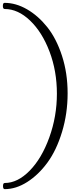

<svg xmlns="http://www.w3.org/2000/svg" viewBox="-54 -916 559 1343"><path d="M-21 364Q69 364 153.5 278Q238 192 291 45Q344 -102 344 -260.5Q344 -419 292.5 -555Q241 -691 156.5 -772Q72 -853 -21 -853Q-34 -853 -34 -874.5Q-34 -896 -22 -896Q57 -896 135 -851Q213 -806 276.5 -726.5Q340 -647 379.5 -526Q419 -405 419 -263.5Q419 -122 380 6.5Q341 135 278 221Q215 307 136.5 357Q58 407 -21 407Q-33 407 -33 385.5Q-33 364 -21 364Z"/></svg>

Font: Sedan SC
Style: Regular
Weight: 400
Designer: Sebastian Salazar
Foundry: Sebastian Salazar
Version: Version 1.001